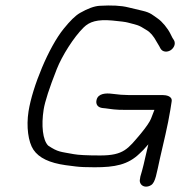

<svg xmlns="http://www.w3.org/2000/svg" viewBox="-20 -639 668 712"><path d="M457.1 -286.5C439.7 -286.5 419.1 -288 395.5 -291.2C373.2 -294.1 344.2 -293 338.2 -269C336.4 -262.1 336.5 -254.5 340.8 -248.3C344.9 -242.6 351.3 -239.8 358.7 -238.6C400 -233.8 402.4 -231.5 448.4 -231.5H552.6C550.2 -224.8 545.4 -212.5 539.8 -198.4C535.4 -187.5 522.7 -168.3 501.7 -142.9C454.6 -87.4 439.1 -62.5 351.4 -62.5C302.9 -62.5 269.8 -64.3 254 -67.3C203.2 -76.8 195.7 -74.4 158.6 -99.1C138.5 -119.4 132.5 -173.4 141.9 -232.9C146.5 -261.9 162.8 -312.6 190.8 -383.4C210.1 -432.1 253.3 -501.1 290.4 -537.4C312 -558.5 340.2 -567.9 396.5 -562.9C426.7 -560.2 446.7 -557.4 453.8 -555.4C488.5 -545.7 491.1 -548.4 522.8 -527.9L523.1 -527.7L523.4 -527.5C537.1 -519.8 549.7 -505.1 561.6 -482.8C563.9 -478.3 566 -474.9 570.5 -467.9L574.9 -459.5C583 -445 600.6 -445.1 612.5 -452.6C624 -459.9 632.8 -475.5 625.4 -489.5L625.2 -489.8L619.6 -498.5C617 -503.4 614.2 -509 612.4 -512.8C602 -534.4 580.9 -559.2 566 -569.5C547.1 -582.5 538.7 -592.2 508.8 -599C497.6 -601.6 479.8 -605.8 455.5 -611.7C428.9 -618.4 393.9 -620.1 349.8 -617.5C328.7 -616.3 304.7 -606.9 277 -591.2C258.8 -580.8 239.7 -561.3 216.3 -532.5C161.1 -464.8 100.3 -317.8 85.8 -226C76.9 -169.5 84.8 -112.3 104 -83.8C124.6 -53.2 163.7 -34.9 223.2 -26.5L260.8 -21.7C277 -19.6 300.1 -18.7 330.8 -18.7C406.2 -18.7 454.8 -27.9 497.8 -69.8C506.1 -76.9 516 -87.4 530.1 -103.8C526.8 -89.6 523.2 -74.5 518.9 -56L512.5 -28.2C509 -13.1 504.6 1.7 500.7 15L500.5 15.7L499.3 23.6C495.1 38.8 504.8 51.6 518.8 53C525.6 53.7 533.2 51.9 540.2 47.5C556.8 37.4 560.6 3.8 573 -51C585.1 -104 602.7 -175 611.6 -231.1L616.6 -262.9C619.8 -282.9 595.2 -286.5 582.9 -286.5Z"/></svg>

Font: MewTooHand
Style: BdIta
Weight: 400
Designer: Mew Too, Robert Jablonski
Version: Version 0.77